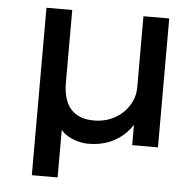

<svg xmlns="http://www.w3.org/2000/svg" viewBox="-50 -574 750 779"><g transform="rotate(5 325.0 -184.0)"><path d="M108 157V-525H213V-228Q213 -185 226 -153Q239 -121 267.5 -103.5Q296 -86 340 -86Q375 -86 405 -98Q435 -110 456.5 -130.5Q478 -151 490.5 -177.5Q503 -204 503 -234V-525H608V0H503V-107L521 -118Q506 -80 478 -51Q450 -22 411.5 -6Q373 10 325 10Q303 10 278.5 3Q254 -4 234 -17.5Q214 -31 206 -49L213 -62V157Z"/></g></svg>

Font: Lexend Exa
Style: Regular
Weight: 400
Designer: Bonnie Shaver-Troup, Thomas Jockin
Foundry: Lexend
Version: Version 1.007